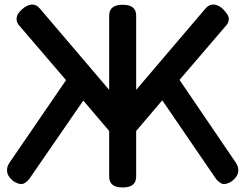

<svg xmlns="http://www.w3.org/2000/svg" viewBox="-20 -820 1073 846"><path d="M37 -24Q11 -44 11 -70Q11 -86 20 -100L19 -99L271 -467L66 -706Q53 -719 53 -737Q53 -758 77 -779Q101 -800 122 -800Q141 -800 156 -782L461 -424V-751Q461 -799 520 -799H521Q580 -799 580 -751V-424L885 -782Q900 -800 919 -800Q951 -800 980 -759Q988 -748 988 -737Q988 -719 975 -706L771 -468L1022 -99L1021 -100Q1030 -86 1030 -70Q1030 -44 1004 -24H1005Q984 -9 966 -9Q952 -9 933 -30L695 -378L580 -243V-42Q580 6 521 6H520Q461 6 461 -42V-243L347 -377L108 -30Q89 -9 75 -9Q57 -9 36 -24Z"/></svg>

Font: Gugi Cyrillic
Style: Regular
Weight: 400
Foundry: TAE System & Typefaces Co.
Version: Version 3.10 September 15, 2020